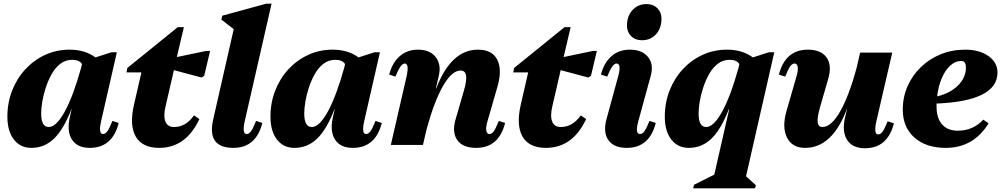

<svg xmlns="http://www.w3.org/2000/svg" viewBox="-20 -785 5438 1040"><path d="M150 16Q90 16 55 -29.5Q20 -75 20 -153Q20 -229 46 -295Q72 -361 118 -410.5Q164 -460 225 -488Q286 -516 357 -516Q440 -516 497 -474L584 -502H613L528 -130Q512 -59 538 -59Q551 -59 562 -74.5Q573 -90 589 -130L623 -119Q589 16 466 16Q399 16 370 -28.5Q341 -73 358 -149L368 -194H367Q325 -85 273 -34.5Q221 16 150 16ZM203 -170Q203 -97 244 -97Q285 -97 331 -181Q377 -265 420 -420L424 -438Q410 -461 371 -461Q335 -461 307.5 -440Q280 -419 260.5 -384.5Q241 -350 228 -310.5Q215 -271 209 -234Q203 -197 203 -170Z M842 16Q751 16 715.5 -45Q680 -106 706 -219L746 -393H665L670 -417L943 -638H976L938 -476L1096 -509H1118L1086 -374L1072 -365L922 -405L877 -210Q864 -156 876 -126.5Q888 -97 922 -97Q954 -97 980.5 -112Q1007 -127 1031 -160L1060 -140Q987 16 842 16Z M1244 16Q1099 16 1135 -139L1246 -627L1179 -679L1184 -700L1422 -765H1451L1306 -130Q1290 -59 1316 -59Q1329 -59 1340 -74.5Q1351 -90 1367 -130L1401 -119Q1367 16 1244 16Z M1575 16Q1515 16 1480 -29.5Q1445 -75 1445 -153Q1445 -229 1471 -295Q1497 -361 1543 -410.5Q1589 -460 1650 -488Q1711 -516 1782 -516Q1865 -516 1922 -474L2009 -502H2038L1953 -130Q1937 -59 1963 -59Q1976 -59 1987 -74.5Q1998 -90 2014 -130L2048 -119Q2014 16 1891 16Q1824 16 1795 -28.5Q1766 -73 1783 -149L1793 -194H1792Q1750 -85 1698 -34.5Q1646 16 1575 16ZM1628 -170Q1628 -97 1669 -97Q1710 -97 1756 -181Q1802 -265 1845 -420L1849 -438Q1835 -461 1796 -461Q1760 -461 1732.5 -440Q1705 -419 1685.5 -384.5Q1666 -350 1653 -310.5Q1640 -271 1634 -234Q1628 -197 1628 -170Z M2097 0 2182 -370Q2198 -441 2172 -441Q2150 -441 2122 -370L2088 -381Q2105 -446 2145.5 -481Q2186 -516 2244 -516Q2308 -516 2339.5 -476.5Q2371 -437 2357 -375L2341 -306H2343Q2423 -516 2569 -516Q2645 -516 2673 -462.5Q2701 -409 2675 -317L2621 -130Q2611 -97 2614 -78Q2617 -59 2631 -59Q2644 -59 2655 -74.5Q2666 -90 2682 -130L2716 -119Q2682 16 2559 16Q2487 16 2457 -26Q2427 -68 2448 -139L2493 -295Q2525 -403 2475 -403Q2428 -403 2380 -320Q2332 -237 2290 -82L2271 0Z M2937 16Q2846 16 2810.5 -45Q2775 -106 2801 -219L2841 -393H2760L2765 -417L3038 -638H3071L3033 -476L3191 -509H3213L3181 -374L3167 -365L3017 -405L2972 -210Q2959 -156 2971 -126.5Q2983 -97 3017 -97Q3049 -97 3075.5 -112Q3102 -127 3126 -160L3155 -140Q3082 16 2937 16Z M3375 16Q3305 16 3275.5 -26Q3246 -68 3265 -139L3328 -370Q3348 -441 3319 -441Q3297 -441 3269 -370L3235 -381Q3252 -446 3292.5 -481Q3333 -516 3391 -516Q3458 -516 3490 -476.5Q3522 -437 3505 -375L3438 -130Q3418 -59 3447 -59Q3460 -59 3471 -74.5Q3482 -90 3498 -130L3532 -119Q3498 16 3375 16ZM3457 -567Q3421 -567 3398.5 -589.5Q3376 -612 3376 -646Q3376 -698 3406 -730.5Q3436 -763 3482 -763Q3518 -763 3540.5 -741Q3563 -719 3563 -684Q3563 -632 3533.5 -599.5Q3504 -567 3457 -567Z M3711 16Q3651 16 3616 -29.5Q3581 -75 3581 -153Q3581 -229 3607 -295Q3633 -361 3679 -410.5Q3725 -460 3786 -488Q3847 -516 3918 -516Q4001 -516 4058 -474L4145 -502H4174L4021 170L4074 218L4070 235H3735L3739 216L3849 161L3930 -194H3928Q3886 -85 3834 -34.5Q3782 16 3711 16ZM3764 -170Q3764 -97 3805 -97Q3846 -97 3892 -181Q3938 -265 3981 -420L3985 -438Q3971 -461 3932 -461Q3896 -461 3868.5 -440Q3841 -419 3821.5 -384.5Q3802 -350 3789 -310.5Q3776 -271 3770 -234Q3764 -197 3764 -170Z M4341 16Q4271 16 4243 -39.5Q4215 -95 4240 -183L4294 -370Q4304 -403 4301 -422Q4298 -441 4284 -441Q4271 -441 4260 -425.5Q4249 -410 4233 -370L4199 -381Q4234 -516 4356 -516Q4427 -516 4457 -474Q4487 -432 4467 -361L4422 -205Q4406 -149 4409 -123Q4412 -97 4435 -97Q4482 -97 4530 -180Q4578 -263 4620 -417L4639 -500H4813L4727 -128Q4711 -57 4737 -57Q4750 -57 4761 -72.5Q4772 -88 4788 -128L4822 -117Q4788 18 4665 18Q4598 18 4569 -26.5Q4540 -71 4557 -147L4568 -194H4567Q4488 16 4341 16Z M5103 16Q4996 16 4933 -40Q4870 -96 4870 -191Q4870 -259 4896 -318Q4922 -377 4968 -421.5Q5014 -466 5075.5 -491Q5137 -516 5208 -516Q5285 -516 5334 -481.5Q5383 -447 5383 -392Q5383 -238 5053 -224Q5053 -216 5053 -207Q5053 -145 5083 -111Q5113 -77 5168 -77Q5251 -77 5306 -137L5335 -117Q5253 16 5103 16ZM5187 -455Q5155 -455 5127.5 -430Q5100 -405 5081.5 -362Q5063 -319 5056 -263Q5125 -279 5168.5 -321.5Q5212 -364 5212 -419Q5212 -455 5187 -455Z"/></svg>

Font: Platypi ExtraBold
Style: Italic
Weight: 800
Italic angle: -13°
Designer: David Sargent
Foundry: Bolt Cutter Type
Version: Version 1.200; ttfautohint (v1.8.4.7-5d5b)